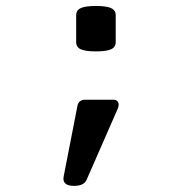

<svg xmlns="http://www.w3.org/2000/svg" viewBox="-20 -476 640 640"><path d="M233.9 -335.4V-425.3Q233.9 -441.9 249.3 -449Q264.6 -456.1 299.8 -456.1Q335 -456.1 350.3 -449Q365.7 -441.9 365.7 -425.3V-335.4Q365.7 -318.8 350.3 -311.8Q335 -304.7 299.8 -304.7Q264.6 -304.7 249.3 -311.8Q233.9 -318.8 233.9 -335.4ZM375.5 -127Q375.5 -120.1 372.1 -112.8L268.6 123.5Q259.8 143.6 226.6 143.6Q191.4 143.6 191.4 119.1Q191.4 117.2 192.4 111.3L238.3 -124Q240.2 -133.3 246.8 -138.4Q253.4 -143.6 263.7 -143.6H358.4Q366.7 -143.6 371.1 -138.9Q375.5 -134.3 375.5 -127Z"/></svg>

Font: Courier Prime
Style: Regular
Weight: 400
Designer: Alan Dague-Greene, Quote-Unquote Apps
Foundry: Quote-Unquote Apps
Version: Version 3.018